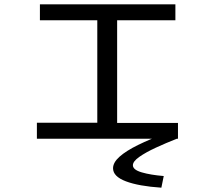

<svg xmlns="http://www.w3.org/2000/svg" viewBox="-20 -643 1040 890"><path d="M151 0V-74H431V-549H165V-623H793V-549H523V-73H805V0ZM739 173 728 227Q623 220 563.5 197.5Q504 175 504 137Q504 110 534.5 83Q565 56 620 29Q675 2 746 -24L800 0Q749 20 702.5 41.5Q656 63 626 84Q596 105 596 123Q596 144 637 156Q678 168 739 173Z"/></svg>

Font: Inconsolata UltraExpanded Thin
Style: Regular
Weight: 100
Width: 9
Monospace: yes
Designer: Raph Levien, Cyreal, Brenton Simpson
Foundry: Raph Levien, Cyreal, Google
Version: Version 3.100; ttfautohint (v1.8.4.7-5d5b)